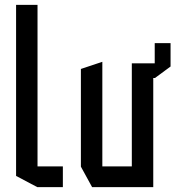

<svg xmlns="http://www.w3.org/2000/svg" viewBox="-20 -768 723 788"><path d="M133 0 46 -46V-748H134V0ZM134 0V-85H238V0Z M521 0V-508H609V0H522ZM358 0 312 -84V-85H521V0ZM312 -85V-485L399 -514H400V-85ZM615 -448V-591H680V-495L616 -448ZM597 -448 521 -508H615V-448Z"/></svg>

Font: Foldit
Style: Regular
Weight: 400
Version: Version 1.003